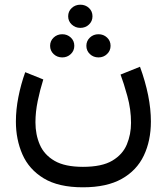

<svg xmlns="http://www.w3.org/2000/svg" viewBox="-20 -589 717 825"><path d="M272.9 -519Q272.9 -540.5 288.3 -554.7Q303.7 -568.8 325.2 -568.8Q347.2 -568.8 362.3 -554.7Q377.4 -540.5 377.4 -519Q377.4 -498 362.3 -483.6Q347.2 -469.2 325.2 -469.2Q303.7 -469.2 288.3 -483.6Q272.9 -498 272.9 -519ZM351.1 -392.1Q351.1 -413.1 366.2 -427.5Q381.3 -441.9 403.3 -441.9Q424.8 -441.9 439.9 -427.7Q455.1 -413.6 455.1 -392.1Q455.1 -371.1 439.9 -356.7Q424.8 -342.3 403.3 -342.3Q381.3 -342.3 366.2 -356.7Q351.1 -371.1 351.1 -392.1ZM195.3 -392.1Q195.3 -413.1 210.4 -427.5Q225.6 -441.9 247.6 -441.9Q269 -441.9 284.2 -427.7Q299.3 -413.6 299.3 -392.1Q299.3 -371.1 284.2 -356.7Q269 -342.3 247.6 -342.3Q225.6 -342.3 210.4 -356.7Q195.3 -371.1 195.3 -392.1ZM336.4 127.9Q418 127.9 462.6 101.3Q507.3 74.7 525.1 31.5Q543 -11.7 543 -61Q543 -119.1 527.3 -175.8Q511.7 -232.4 498 -268.6L581.5 -302.2Q604.5 -239.3 616.5 -179.9Q628.4 -120.6 628.4 -66.9Q628.4 15.6 597.9 79.6Q567.4 143.6 502.9 179.7Q438.5 215.8 336.4 215.8Q231 215.8 167.7 177.2Q104.5 138.7 76.4 74.5Q48.3 10.3 48.3 -66.4Q48.3 -118.2 59.1 -172.6Q69.8 -227.1 88.4 -278.8L166 -247.6Q151.9 -202.6 142.1 -155.3Q132.3 -107.9 132.3 -63.5Q132.3 -10.7 151.1 32.7Q169.9 76.2 214.4 102.1Q258.8 127.9 336.4 127.9Z"/></svg>

Font: Vazirmatn RD UI FD
Style: Regular
Weight: 400
Designer: Saber Rastikerdar
Foundry: Saber Rastikerdar
Version: Version 33.003